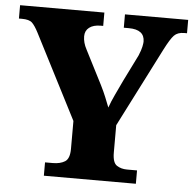

<svg xmlns="http://www.w3.org/2000/svg" viewBox="-51 -766 824 817"><g transform="rotate(5 360.5 -357.0)"><path d="M166 0V-57H199Q231 -57 251 -69.5Q271 -82 271 -124V-243L86 -604Q71 -633 58.5 -645Q46 -657 15 -657H2V-714H362V-657H351Q320 -657 302.5 -643.5Q285 -630 285 -606Q285 -579 300 -551L374 -406Q388 -378 396.5 -357Q405 -336 414 -313Q423 -339 437.5 -369.5Q452 -400 467 -432L523 -545Q533 -569 536 -584Q539 -599 539 -605Q539 -657 471 -657H450V-714H720V-657H708Q680 -657 665 -641.5Q650 -626 626 -579L454 -241V-124Q454 -81 472.5 -69Q491 -57 516 -57H559V0Z"/></g></svg>

Font: Noto Serif Sinhala ExtraBold
Style: Regular
Weight: 800
Designer: Jelle Bosma - Monotype Design Team
Foundry: Monotype Imaging Inc.
Version: Version 2.007; ttfautohint (v1.8.4.7-5d5b)